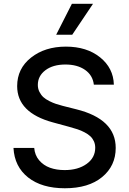

<svg xmlns="http://www.w3.org/2000/svg" viewBox="-20 -984 683 1016"><path d="M277.3 -800.3 360.4 -963.9H472.2L362.3 -800.3ZM476.6 -536.1Q470.7 -585.9 429.9 -614.3Q389.2 -642.6 326.2 -642.6Q260.3 -642.6 220.2 -612.3Q180.2 -582 180.2 -534.7Q180.2 -514.6 188.7 -497.8Q197.3 -481 209.7 -469.7Q222.2 -458.5 241.2 -449Q260.3 -439.5 276.1 -434.3Q292 -429.2 312 -423.8L383.3 -405.8Q592.3 -354 592.3 -201.2Q592.3 -106.4 520.5 -47.1Q448.7 12.2 323.2 12.2Q201.2 12.2 128.9 -44.9Q56.6 -102.1 51.3 -201.2H161.1Q164.1 -163.1 187 -136Q210 -108.9 244.4 -96.4Q278.8 -84 322.3 -84Q393.1 -84 438.5 -116.7Q483.9 -149.4 483.9 -202.1Q483.9 -221.2 476.8 -236.6Q469.7 -252 458 -262.9Q446.3 -273.9 427.7 -283.7Q409.2 -293.5 390.1 -299.8Q371.1 -306.2 345.7 -313L259.8 -336.4Q70.8 -387.7 70.8 -528.3Q70.8 -621.1 144.3 -679.2Q217.8 -737.3 328.6 -737.3Q439 -737.3 509.5 -680.7Q580.1 -624 582.5 -536.1Z"/></svg>

Font: Interop Med
Style: Regular
Weight: 500
Designer: Rasmus Andersson, Google, Jang Haemin
Foundry: jhaemin
Version: Version 1.007